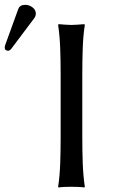

<svg xmlns="http://www.w3.org/2000/svg" viewBox="-58 -789 477 811"><path d="M198.2 -471.7Q198.2 -531.2 196.3 -584.7Q194.3 -638.2 187.5 -683.6L189.9 -687Q199.2 -686 216.8 -684.8Q234.4 -683.6 243.7 -683.6Q252.9 -683.6 270.5 -684.8Q288.1 -686 297.9 -687L300.3 -683.6Q293.5 -641.1 291.5 -586.2Q289.6 -531.2 289.6 -471.7V-212.4Q289.6 -152.8 291.5 -99.1Q293.5 -45.4 300.3 0L297.9 2.9Q288.1 1 270.5 0.5Q252.9 0 243.7 0Q234.4 0 216.8 0.5Q199.2 1 189.9 2.9L187.5 0Q194.3 -43.5 196.3 -98.1Q198.2 -152.8 198.2 -212.4ZM48.8 -768.6Q64.9 -768.6 79.1 -758.1Q93.3 -747.6 93.3 -731.4Q93.3 -721.2 86.9 -712.4L-10.3 -583Q-17.1 -574.7 -23.4 -574.7Q-38.1 -574.7 -38.1 -588.4Q-38.1 -592.8 -36.1 -598.6L19 -750.5Q25.4 -768.6 48.8 -768.6Z"/></svg>

Font: Kurinto Seri
Style: Regular
Weight: 400
Designer: Kurinto was developed by Clint Goss from a range of fonts that are compatible with the SIL Open Font License Version 1.1
Foundry: Clinton F. Goss
Version: Version 2.196; July 25, 2020